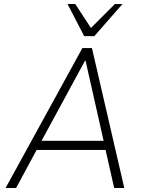

<svg xmlns="http://www.w3.org/2000/svg" viewBox="-20 -947 734 967"><path d="M8 0 395 -705H443L606 0H555L509 -204L537 -192H142L171 -204L61 0ZM408 -641 184 -228 166 -238H529L504 -228L411 -641ZM404 -765 320 -927H359L438 -806L559 -927H597L455 -765Z"/></svg>

Font: Nunito Sans 7pt SemiCondensed ExtraLight
Style: Italic
Weight: 250
Width: 4
Italic angle: -9°
Designer: Vernon Adams
Foundry: Vernon Adams
Version: Version 3.101;gftools[0.9.27]